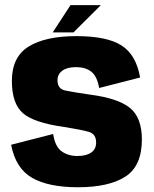

<svg xmlns="http://www.w3.org/2000/svg" viewBox="-20 -744 614 768"><path d="M291.5 5Q174 5 108.2 -32.8Q42.5 -70.5 24.5 -165L192.5 -208Q200.5 -157 226.8 -138.5Q253 -120 289 -120Q325 -120 344.8 -133.8Q364.5 -147.5 364.5 -173.5Q364.5 -208 335.5 -216.5Q306.5 -225 234.5 -236.5Q116 -253 71.8 -291.2Q27.5 -329.5 27.5 -420.5Q27.5 -516.5 94.8 -558Q162 -599.5 286 -599.5Q407.5 -599.5 466 -562.2Q524.5 -525 540.5 -434L376.5 -392Q368.5 -439 345.2 -457.2Q322 -475.5 284 -475.5Q248.5 -475.5 229.2 -461.2Q210 -447 210 -423Q210 -388.5 240.8 -382Q271.5 -375.5 340 -365.5Q452.5 -351 500 -312.2Q547.5 -273.5 547.5 -186Q547.5 -80 481.5 -37.5Q415.5 5 291.5 5ZM191 -614.5 262 -723.5H383.5L274 -614.5Z"/></svg>

Font: Anybody ExtraBold
Style: Regular
Weight: 800
Designer: Tyler Finck
Foundry: Etcetera Type Company
Version: Version 1.010; ttfautohint (v1.8.3) -l 8 -r 50 -G 200 -x 14 